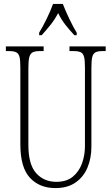

<svg xmlns="http://www.w3.org/2000/svg" viewBox="-20 -951 571 981"><path d="M263 10Q182 10 133 -42.5Q84 -95 84 -214V-608Q84 -644 79.5 -661Q75 -678 62.5 -684Q50 -690 26 -690H10V-714H203V-690H183Q160 -690 147.5 -684Q135 -678 130 -660Q125 -642 125 -605V-210Q125 -111 164.5 -66.5Q204 -22 268 -22Q321 -22 353 -49Q385 -76 399.5 -117.5Q414 -159 414 -203V-607Q414 -643 409.5 -660.5Q405 -678 392.5 -684Q380 -690 356 -690H335V-714H520V-690H504Q481 -690 468.5 -684Q456 -678 451.5 -660Q447 -642 447 -606V-201Q447 -143 427 -95Q407 -47 366 -18.5Q325 10 263 10ZM180 -784Q198 -813 218.5 -855Q239 -897 251 -931H301Q314 -897 334 -855Q354 -813 372 -784V-771H360Q334 -799 314 -824.5Q294 -850 277 -884Q259 -850 238.5 -824.5Q218 -799 193 -771H180Z"/></svg>

Font: Noto Serif Hebrew ExtraCondensed ExtraLight
Style: Regular
Weight: 200
Width: 2
Designer: Monotype Design Team
Foundry: Monotype Imaging Inc.
Version: Version 2.004; ttfautohint (v1.8.4.7-5d5b)